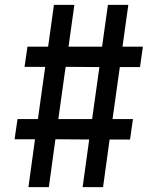

<svg xmlns="http://www.w3.org/2000/svg" viewBox="-20 -770 615 790"><path d="M556 -494 568 -578H484L508 -750H424L400 -578H262L286 -750H202L178 -578H93L81 -495H166L136 -280H52L40 -197H124L97 0H181L208 -197L347 -196L320 0H404L431 -196H515L527 -280H443L473 -494ZM359 -280H220L250 -495L389 -494Z"/></svg>

Font: Mohave
Style: Italic
Weight: 400
Italic angle: -8°
Designer: Gumpita Rahayu
Foundry: Tokotype
Version: Version 2.002;PS 002.002;hotconv 1.0.88;makeotf.lib2.5.64775